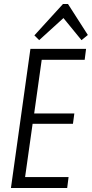

<svg xmlns="http://www.w3.org/2000/svg" viewBox="-20 -946 462 966"><path d="M91 -55H325L318 0H35L133 -700H413L406 -645H175L196 -689L148 -347L136 -375H354L347 -323H129L148 -351L100 -11ZM153 -768 297 -926H322L422 -770L390 -744L292 -864H309L177 -744Z"/></svg>

Font: Pathway Extreme Condensed ExtraLight
Style: Italic
Weight: 250
Width: 3
Italic angle: -8°
Version: Version 1.001;gftools[0.9.26]